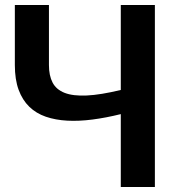

<svg xmlns="http://www.w3.org/2000/svg" viewBox="-20 -743 716 763"><path d="M595.5 -723V0H460V-289.5Q401.5 -275 347.8 -268Q294 -261 247.2 -263.5Q200.5 -266 162 -279.2Q123.5 -292.5 96.2 -319Q69 -345.5 54 -386.2Q39 -427 39 -484.5V-723H174.5V-484.5Q174.5 -442.5 189 -414.8Q203.5 -387 236.8 -374Q270 -361 324.8 -363.5Q379.5 -366 460 -385.5V-723Z"/></svg>

Font: Lato 2
Style: Bold
Weight: 700
Designer: Lukasz Dziedzic with Adam Twardoch and Botio Nikoltchev
Foundry: tyPoland Lukasz Dziedzic
Version: Version 2.015; 2015-08-06; http://www.latofonts.com/